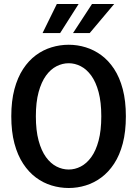

<svg xmlns="http://www.w3.org/2000/svg" viewBox="-20 -930 690 961"><path d="M324 11Q280 11 238 -1.8Q196 -14.5 159.8 -41.5Q123.5 -68.5 95.8 -110.8Q68 -153 52.2 -212Q36.5 -271 36.5 -348Q36.5 -424.5 52.2 -483.5Q68 -542.5 95.8 -584.8Q123.5 -627 159.8 -653.8Q196 -680.5 238 -693.2Q280 -706 324 -706Q367.5 -706 409 -693.2Q450.5 -680.5 487 -653.8Q523.5 -627 551.2 -584.8Q579 -542.5 594.5 -483.5Q610 -424.5 610 -348Q610 -271 594.5 -212Q579 -153 551.2 -110.8Q523.5 -68.5 487 -41.5Q450.5 -14.5 409 -1.8Q367.5 11 324 11ZM324 -81.5Q355 -81.5 384.2 -96.5Q413.5 -111.5 436.8 -143.5Q460 -175.5 473.5 -226.2Q487 -277 487 -348Q487 -418.5 473.5 -469Q460 -519.5 436.8 -551.5Q413.5 -583.5 384.2 -598.5Q355 -613.5 324 -613.5Q292.5 -613.5 263 -598.5Q233.5 -583.5 210.2 -551.5Q187 -519.5 173.2 -469Q159.5 -418.5 159.5 -348Q159.5 -277 173.2 -226.2Q187 -175.5 210.2 -143.5Q233.5 -111.5 263 -96.5Q292.5 -81.5 324 -81.5ZM345.5 -764.5 440.5 -910H551.5L429 -764.5ZM193 -764.5 264.5 -910H373.5L281 -764.5Z"/></svg>

Font: Trispace Thin Medium
Style: Regular
Weight: 500
Version: Version 1.210